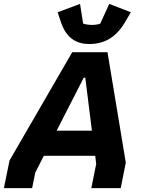

<svg xmlns="http://www.w3.org/2000/svg" viewBox="-44 -966 722 986"><path d="M415 -740C495 -740 554 -777 598 -852L628 -903L517 -946L471 -845C463 -841 446 -838 428 -838C412 -838 393 -841 383 -845L367 -946L252 -903L269 -852C296 -772 346 -740 415 -740ZM-24 0H121L137 -79L181 -166H445L450 -124L425 0H576L602 -131L508 -698H327L5 -142ZM247 -295 386 -567H394L428 -295Z"/></svg>

Font: Braiins Sans
Style: Bold Italic
Weight: 700
Italic angle: -11.31°
Designer: Mike Abbink, Paul van der Laan, Pieter van Rosmalen, Jiri Chlebus, Lubos Buracinsky
Foundry: Bold Monday, Sudetype
Version: Version 1.000;hotconv 1.0.109;makeotfexe 2.5.65596